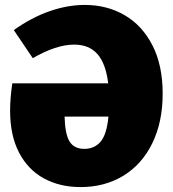

<svg xmlns="http://www.w3.org/2000/svg" viewBox="-20 -744 701 779"><path d="M640 -364Q640 -249 598 -163Q556 -77 480.5 -31Q405 15 307 15Q222 15 157.5 -20.5Q93 -56 57 -125.5Q21 -195 21 -295Q21 -346 30 -406H419Q409 -487 375 -525Q341 -563 281 -563Q208 -563 113 -508L36 -622Q108 -673 181 -698.5Q254 -724 324 -724Q414 -724 485.5 -682.5Q557 -641 598.5 -560Q640 -479 640 -364ZM420 -271H242Q244 -199 262.5 -169.5Q281 -140 322 -140Q363 -140 388 -169Q413 -198 420 -271Z"/></svg>

Font: Bitter Pro Black
Style: Regular
Weight: 900
Designer: Sol Matas, and Bitter project Authors
Foundry: Sol Matas
Version: Version 1.010